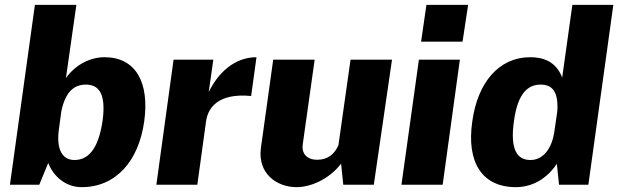

<svg xmlns="http://www.w3.org/2000/svg" viewBox="-20 -762 2550 792"><path d="M317 10C457 10 552 -96 575 -262C597 -422 540 -526 411 -526C352 -526 291 -495 252 -440L295 -742H124L21 0H142L179 -90C198 -39 247 10 317 10ZM287 -102C239 -102 211 -143 223 -229L233 -303C250 -385 287 -413 334 -413C385 -413 419 -380 403 -263C385 -142 341 -102 287 -102Z M625 0H794L830 -262C838 -319 882 -379 1016 -366L1038 -526C947 -526 879 -461 841 -382L860 -516H696Z M1204 10C1257 10 1335 -19 1387 -87L1396 0H1522L1597 -516H1426L1376 -163C1360 -127 1333 -103 1289 -103C1244 -103 1223 -130 1229 -168L1278 -516H1107L1056 -150C1043 -49 1118 10 1204 10Z M1911 -742H1739L1717 -590H1888ZM1877 -516H1708L1636 0H1806Z M2108 10C2193 10 2248 -43 2277 -86L2286 0H2407L2510 -742H2341L2299 -442C2273 -510 2219 -526 2167 -526C2039 -526 1950 -423 1928 -260C1904 -93 1968 10 2108 10ZM2168 -102C2115 -102 2083 -142 2100 -262C2116 -381 2160 -413 2210 -413C2256 -413 2284 -387 2279 -304L2268 -228C2258 -145 2218 -102 2168 -102Z"/></svg>

Font: United Sans ExtraBold
Style: Italic
Weight: 800
Italic angle: -8°
Designer: Pablo Impallari, Rodrigo Fuenzalida (Modified by Dan O. Williams)
Version: Version 1.000;PS 001.000;hotconv 1.0.88;makeotf.lib2.5.64775